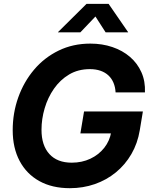

<svg xmlns="http://www.w3.org/2000/svg" viewBox="-20 -965 779 996"><path d="M342.3 11.2Q250.5 11.2 184.1 -25.6Q117.7 -62.5 81.8 -130.1Q45.9 -197.8 45.9 -289.6Q45.9 -378.9 74.7 -459.7Q103.5 -540.5 156.7 -603.5Q210 -666.5 284.2 -702.6Q358.4 -738.8 448.7 -738.8Q510.3 -738.8 563 -720.9Q615.7 -703.1 654.3 -669.9Q692.9 -636.7 713.6 -590.1Q734.4 -543.5 731.9 -485.8H579.6Q578.1 -513.2 568.8 -535.4Q559.6 -557.6 542.7 -573.5Q525.9 -589.4 501.5 -597.9Q477.1 -606.4 446.3 -606.4Q385.3 -606.4 338.6 -578.6Q292 -550.8 260 -504.9Q228 -459 211.7 -403.3Q195.3 -347.7 195.3 -291.5Q195.3 -210.9 236.1 -166Q276.9 -121.1 352.1 -121.1Q405.3 -121.1 448.7 -141.6Q492.2 -162.1 520.8 -198.2Q549.3 -234.4 557.1 -280.8L590.3 -272.9H397L416 -386.7H721.2L705.1 -289.6Q693.8 -221.2 661.6 -165.8Q629.4 -110.4 581.1 -70.8Q532.7 -31.2 471.9 -10Q411.1 11.2 342.3 11.2ZM397 -797.4H280.8V-798.3L428.7 -944.8H543.5L644.5 -798.3V-797.4H527.8L475.1 -879.4Z"/></svg>

Font: Inter 28pt
Style: Bold Italic
Weight: 700
Italic angle: -9.3988°
Designer: Rasmus Andersson
Foundry: rsms
Version: Version 4.001;git-66647c0bb